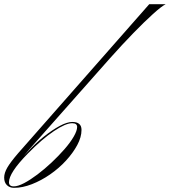

<svg xmlns="http://www.w3.org/2000/svg" viewBox="-92 -894 815 921"><path d="M-24 7Q-46 7 -59 -6Q-72 -19 -72 -42Q-72 -64 -57 -90Q-42 -116 -5 -159L624 -874H703Q683 -864 642 -827Q601 -790 547.5 -735Q494 -680 436 -615L50 -179Q11 -134 -12 -104Q-35 -74 -44 -54.5Q-53 -35 -53 -19Q-53 3 -35 3ZM255 -309Q299 -309 299 -271Q299 -236 278.5 -198Q258 -160 224.5 -123.5Q191 -87 148.5 -57.5Q106 -28 61 -10.5Q16 7 -24 7Q-57 7 -57 -19Q-57 -43 -32.5 -79Q-8 -115 37 -162Q76 -205 117.5 -238Q159 -271 194.5 -290Q230 -309 255 -309ZM254 -303Q223 -303 166.5 -265Q110 -227 42 -158Q-5 -110 -27 -76Q-49 -42 -49 -20Q-49 0 -26 0Q-6 0 23.5 -15.5Q53 -31 87.5 -57Q122 -83 155.5 -114.5Q189 -146 217 -178Q245 -210 261.5 -238.5Q278 -267 278 -285Q278 -303 254 -303Z"/></svg>

Font: Ballet 24pt
Style: Regular
Weight: 400
Designer: Maximiliano R. Sproviero
Foundry: Omnibus-Type
Version: Version 1.100